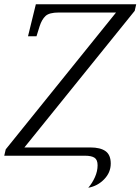

<svg xmlns="http://www.w3.org/2000/svg" viewBox="-42 -734 662 905"><path d="M374 151Q393 129 405.5 101Q418 73 418 45Q418 19 403.5 9.5Q389 0 359 0H-22L-15 -30L505 -675H235Q190 -675 172.5 -658.5Q155 -642 145 -611L130 -563H90L127 -714H600L593 -683L73 -39H384Q431 -39 455.5 -21.5Q480 -4 480 37Q480 79 449 111Q418 143 374 151Z"/></svg>

Font: Noto Serif Light
Style: Italic
Weight: 300
Italic angle: -12°
Designer: Monotype Design Team
Foundry: Monotype Imaging Inc.
Version: Version 2.013